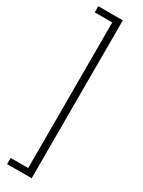

<svg xmlns="http://www.w3.org/2000/svg" viewBox="-252 -838 755 1016"><g transform="rotate(30 126.0 -329.5)"><path d="M11.2 152.3V114.7H118.2V-774.9H11.2V-812.5H161.1V152.3Z"/></g></svg>

Font: Roboto Slab ExtraLight
Style: Regular
Weight: 250
Designer: Google
Version: Version 2.000; ttfautohint (v1.8.1.43-b0c9)